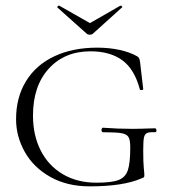

<svg xmlns="http://www.w3.org/2000/svg" viewBox="-20 -649 598 681"><path d="M37 -226Q37 -304 72.5 -361.5Q108 -419 173 -449.5Q238 -480 325 -480Q367 -480 404 -472Q441 -464 467 -449Q472 -446 474 -441Q476 -436 477 -427L488 -333Q488 -330 482.5 -329.5Q477 -329 476 -332Q457 -404 413.5 -435.5Q370 -467 301 -467Q209 -467 153 -405.5Q97 -344 97 -239Q97 -169 124.5 -115Q152 -61 203 -31Q254 -1 322 -1Q376 -1 400.5 -10.5Q425 -20 433.5 -45.5Q442 -71 442 -126Q442 -152 436 -162.5Q430 -173 411.5 -176.5Q393 -180 346 -180Q340 -180 340 -188Q340 -191 341.5 -193.5Q343 -196 345 -196Q397 -192 450 -192Q474 -192 530 -194Q532 -194 533.5 -191.5Q535 -189 535 -187Q535 -180 530 -180Q509 -181 501 -177Q493 -173 490.5 -160.5Q488 -148 488 -116Q488 -71 490 -53Q492 -35 492 -28Q492 -22 490.5 -20.5Q489 -19 481 -16Q417 12 298 12Q218 12 158.5 -21.5Q99 -55 68 -110Q37 -165 37 -226ZM183 -623Q183 -625 185.5 -627.5Q188 -630 190 -629L299 -567L407 -629H408Q411 -629 413 -626Q415 -623 412 -622L310 -530Q306 -526 299 -526Q291 -526 287 -530L184 -622Q184 -622 183.5 -622.5Q183 -623 183 -623Z"/></svg>

Font: Cormorant SC Light
Style: Regular
Weight: 300
Designer: Christian Thalmann (Catharsis Fonts)
Foundry: Catharsis Fonts
Version: Version 4.000